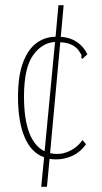

<svg xmlns="http://www.w3.org/2000/svg" viewBox="-20 -643 390 736"><path d="M160 73H138L149 -40Q99 -58 74 -118Q49 -178 49 -271Q49 -353 68.5 -404Q88 -455 120.5 -478.5Q153 -502 193 -502L204 -623H224L213 -502Q284 -497 315 -435L302 -423L296 -417L291 -423Q294 -428 291 -434.5Q288 -441 278 -454Q267 -466 251 -473Q235 -480 211 -481L172 -56Q184 -53 197 -53Q224 -52 251.5 -66.5Q279 -81 296 -106L310 -90Q288 -60 258 -46Q228 -32 195 -32Q182 -32 170 -34ZM72 -273Q72 -102 151 -63L191 -482Q142 -480 107 -431.5Q72 -383 72 -273Z"/></svg>

Font: Inconsolata ExtraCondensed ExtraLight
Style: Regular
Weight: 200
Width: 2
Monospace: yes
Designer: Raph Levien, Cyreal, Brenton Simpson
Foundry: Raph Levien, Cyreal, Google
Version: Version 3.001; ttfautohint (v1.8.2.53-6de2)